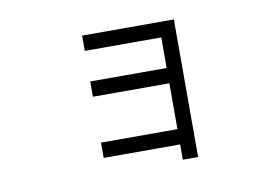

<svg xmlns="http://www.w3.org/2000/svg" viewBox="-64 -544 1129 773"><g transform="rotate(-10 500.0 -157.0)"><path d="M625 62.5V125H687.5V-437.5H312.5V-375H625Q625 -375 625 -250H312.5V-187.5H625V0H312.5V62.5Z"/></g></svg>

Font: BFUnifontExMono
Style: Regular
Weight: 500
Version: Version 15.0.06